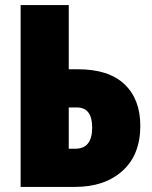

<svg xmlns="http://www.w3.org/2000/svg" viewBox="-20 -734 597 754"><path d="M61 0H275Q391 0 461 -63Q531 -126 531 -240Q531 -344 469 -403Q407 -462 286 -462H250V-714H61ZM250 -150V-312H282Q342 -312 342 -233Q342 -150 276 -150Z"/></svg>

Font: Noto Sans Display SemiCondensed Black
Style: Regular
Weight: 900
Width: 4
Designer: Monotype Design Team
Foundry: Monotype Imaging Inc.
Version: Version 1.900